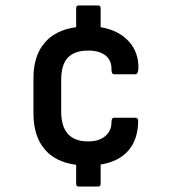

<svg xmlns="http://www.w3.org/2000/svg" viewBox="-20 -648 631 706"><path d="M270 38Q260 38 260 28V-42Q183 -52 143 -100.5Q103 -149 103 -232V-361Q103 -442 143.5 -490Q184 -538 260 -548V-618Q260 -628 270 -628H340Q350 -628 350 -618V-548Q416 -537 453 -496.5Q490 -456 489 -397Q488 -375 478 -375H400Q390 -375 390 -391Q391 -426 368 -444Q345 -462 305 -462Q254 -462 229.5 -436Q205 -410 205 -354V-238Q205 -128 304 -128Q344 -128 367 -147.5Q390 -167 390 -199Q390 -215 399 -215H477Q488 -215 488 -205Q488 -137 453 -95.5Q418 -54 350 -43V28Q350 38 340 38Z"/></svg>

Font: Sofia Sans Extra Cond
Style: Bold
Weight: 700
Width: 1
Designer: Botio Nikoltchev, Ani Petrova
Foundry: lettersoup
Version: Version 4.100; ttfautohint (v1.8.3)